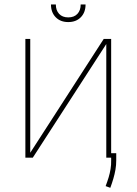

<svg xmlns="http://www.w3.org/2000/svg" viewBox="-20 -725 628 883"><path d="M119.1 -22.5 457 -545.9H491.2V0H468.8V-522.5L130.9 0H96.7V-545.9H119.1ZM293.9 -623.5Q257.8 -623.5 236.1 -645.8Q214.4 -668 214.4 -704.6H236.8Q236.8 -677.2 252 -661.1Q267.1 -645 293.9 -645Q320.8 -645 335.9 -661.1Q351.1 -677.2 351.1 -704.6H373.5Q373.5 -668 351.8 -645.8Q330.1 -623.5 293.9 -623.5ZM514.6 -20.5V12.7Q514.6 34.2 511 55.2Q507.3 76.2 501.2 96.9Q495.1 117.7 487.3 138.7L465.8 130.9Q473.6 110.4 479.5 91.1Q485.4 71.8 488.5 52.2Q491.7 32.7 491.2 12.7V-20.5Z"/></svg>

Font: Inter Tight Thin
Style: Regular
Weight: 250
Designer: Rasmus Andersson
Foundry: rsms
Version: Version 3.004